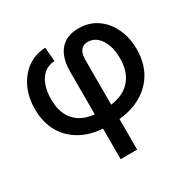

<svg xmlns="http://www.w3.org/2000/svg" viewBox="-164 -692 1048 1054"><g transform="rotate(-30 360.5 -165.0)"><path d="M306.6 204.1V-352.5Q306.6 -409.7 324.5 -450.2Q342.3 -490.7 377.2 -512.2Q412.1 -533.7 464.4 -533.7Q529.8 -533.7 579.3 -500Q628.9 -466.3 657 -407.7Q685.1 -349.1 685.1 -274.9Q685.1 -186.5 645.5 -122.3Q606 -58.1 534.9 -23.2Q463.9 11.7 368.7 11.7H338.9Q245.6 11.7 177.7 -22.7Q109.9 -57.1 73 -119.9Q36.1 -182.6 36.1 -268.1Q36.1 -339.8 62.5 -398.4Q88.9 -457 137.7 -493.2Q186.5 -529.3 253.9 -532.7L261.2 -443.8Q221.2 -441.9 194.3 -419.2Q167.5 -396.5 153.8 -358.4Q140.1 -320.3 140.1 -271.5Q140.1 -207 163.8 -164.1Q187.5 -121.1 231.9 -99.6Q276.4 -78.1 338.9 -78.1H368.7Q434.6 -78.1 481.9 -100.6Q529.3 -123 554.9 -167.7Q580.6 -212.4 580.6 -277.8Q580.6 -326.7 566.9 -364Q553.2 -401.4 528.8 -422.6Q504.4 -443.8 471.7 -443.8Q450.7 -443.8 437 -434.1Q423.3 -424.3 417.2 -406.5Q411.1 -388.7 411.1 -363.8V204.1Z"/></g></svg>

Font: Inter 28pt Medium
Style: Regular
Weight: 500
Designer: Rasmus Andersson
Foundry: rsms
Version: Version 4.001;git-66647c0bb